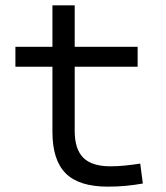

<svg xmlns="http://www.w3.org/2000/svg" viewBox="-20 -694 626 724"><path d="M386.7 9.8Q277.8 9.8 227.8 -40.3Q177.7 -90.3 177.7 -196.8V-442.4H38.1V-517.6H177.7V-673.8H261.7V-517.6H499V-442.4H261.7V-200.2Q261.7 -131.8 293.9 -99.4Q326.2 -66.9 396.5 -66.9Q422.9 -66.9 450 -69.6Q477.1 -72.3 508.8 -77.1L518.6 -2Q485.4 3.9 453.9 6.8Q422.4 9.8 386.7 9.8Z"/></svg>

Font: Cascadia Code NF SemiLight
Style: Regular
Weight: 350
Monospace: yes
Designer: Aaron Bell
Foundry: Saja Typeworks
Version: Version 2404.023; ttfautohint (v1.8.4)